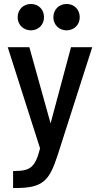

<svg xmlns="http://www.w3.org/2000/svg" viewBox="-20 -748 492 968"><path d="M46 200H59C197 200 229 163 271 33L445 -510H338L235 -126L128 -510H19L182 0C158 95 132 113 59 114H46ZM69 -661C69 -623 98 -595 136 -595C173 -595 202 -623 202 -661C202 -700 174 -728 136 -728C98 -728 69 -700 69 -661ZM249 -661C249 -623 278 -595 316 -595C353 -595 382 -623 382 -661C382 -700 354 -728 316 -728C278 -728 249 -700 249 -661Z"/></svg>

Font: Vanilla Cream DemiBold
Style: Regular
Weight: 600
Designer: Jeremy Tribby, Jinavaṁso
Foundry: Tribby Type
Version: Version 1.422;Glyphs 3.1.2 (3151)